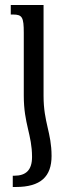

<svg xmlns="http://www.w3.org/2000/svg" viewBox="-20 -512 270 767"><path d="M75 -130C75 -16 108 25 108 115C108 167 84 190 37 190H31V235H43C143 235 186 193 186 111C186 17 154 -22 154 -129V-492H23V-454H32C69 -454 75 -443 75 -381Z"/></svg>

Font: Noto Serif Armenian ExtraCondensed Medium
Style: Regular
Weight: 500
Width: 2
Designer: Monotype Design Team
Foundry: Monotype Imaging Inc.
Version: Version 2.008